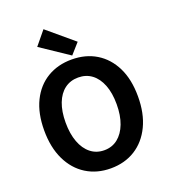

<svg xmlns="http://www.w3.org/2000/svg" viewBox="-177 -1133 1124 1273"><g transform="rotate(-20 385.0 -496.0)"><path d="M385.1 13.8Q287.4 13.8 212.7 -32.8Q138 -79.4 96.1 -166.4Q54.2 -253.3 54.2 -373.6Q54.2 -494 96.1 -579.1Q138 -664.2 212.7 -709Q287.4 -753.8 385.1 -753.8Q483.6 -753.8 557.9 -708.6Q632.2 -663.4 674.1 -578.7Q716 -494 716 -373.6Q716 -253.3 674.1 -166.4Q632.2 -79.4 557.9 -32.8Q483.6 13.8 385.1 13.8ZM385.1 -114Q440.2 -114 480.6 -146Q520.9 -178 543.2 -236.3Q565.4 -294.5 565.4 -373.6Q565.4 -452.6 543.2 -509.5Q520.9 -566.4 480.6 -596.6Q440.2 -626.8 385.1 -626.8Q330.1 -626.8 289.7 -596.6Q249.2 -566.4 227.4 -509.5Q205.5 -452.6 205.5 -373.6Q205.5 -294.5 227.4 -236.3Q249.2 -178 289.7 -146Q330.1 -114 385.1 -114ZM398.9 -777.1 200.4 -910.2 279.3 -1006.3 464.1 -850.7Z"/></g></svg>

Font: Shanggu Sans SC VF
Style: Regular
Weight: 250
Designer: GuiWonder
Version: Version 1.021